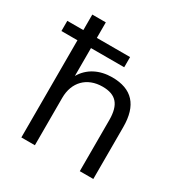

<svg xmlns="http://www.w3.org/2000/svg" viewBox="-183 -866 948 996"><g transform="rotate(30 291.5 -368.0)"><path d="M84 0H165V-284C165 -378 225 -439 318 -439C398 -439 434 -399 434 -306V0H515V-311C515 -441 456 -506 337 -506C261 -506 199 -474 165 -415V-582H364V-643H165V-736H84V-643H-12V-582H84Z"/></g></svg>

Font: Poppy and Pepper
Style: Regular
Weight: 400
Designer: Thy Ha
Foundry: Thy Ha
Version: Version 0.001;Glyphs 3.2 (3227)